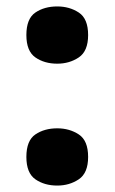

<svg xmlns="http://www.w3.org/2000/svg" viewBox="-20 -568 357 597"><path d="M158 -370Q118 -370 90 -389.5Q62 -409 62 -459Q62 -510 90 -529Q118 -548 158 -548Q196 -548 225 -529Q254 -510 254 -459Q254 -409 225 -389.5Q196 -370 158 -370ZM158 9Q118 9 90 -10.5Q62 -30 62 -80Q62 -131 90 -150Q118 -169 158 -169Q196 -169 225 -150Q254 -131 254 -80Q254 -30 225 -10.5Q196 9 158 9Z"/></svg>

Font: Noto Serif Tamil Black
Style: Regular
Weight: 900
Designer: Indian Type Foundry, Tom Grace, and the Monotype Design Team
Foundry: Monotype Imaging Inc.
Version: Version 2.004; ttfautohint (v1.8.4.7-5d5b)